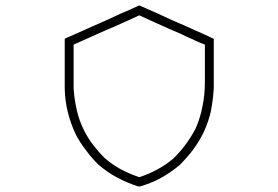

<svg xmlns="http://www.w3.org/2000/svg" viewBox="-20 -859 1040 717"><path d="M778.3 -703.1Q778.3 -697.3 778.3 -690.4Q778.3 -684.6 778.3 -677.7Q778.3 -664.1 778.3 -651.4Q778.3 -637.7 778.3 -624Q778.3 -610.4 778.3 -596.7Q778.3 -583 778.3 -569.3Q778.3 -559.6 778.3 -548.8Q778.3 -539.1 778.3 -528.3Q778.3 -528.3 778.3 -528.3Q778.3 -528.3 778.3 -528.3Q775.4 -484.4 767.6 -444.3Q758.8 -404.3 740.2 -364.3Q722.7 -329.1 700.2 -298.8Q677.7 -269.5 650.4 -242.2Q616.2 -213.9 579.1 -193.4Q543 -173.8 500 -162.1Q499 -162.1 498 -163.1Q497.1 -163.1 495.1 -163.1Q453.1 -176.8 417 -196.3Q381.8 -214.8 347.7 -244.1Q322.3 -268.6 301.8 -296.9Q280.3 -324.2 263.7 -355.5Q244.1 -396.5 233.4 -439.5Q222.7 -482.4 221.7 -528.3Q221.7 -528.3 221.7 -528.3Q221.7 -528.3 221.7 -528.3Q221.7 -549.8 221.7 -570.3Q221.7 -591.8 221.7 -613.3Q221.7 -627 221.7 -640.6Q221.7 -654.3 221.7 -668Q221.7 -679.7 221.7 -691.4Q221.7 -702.1 221.7 -713.9Q223.6 -714.8 226.6 -716.8Q228.5 -717.8 231.4 -718.8Q260.7 -731.4 291 -745.1Q320.3 -758.8 350.6 -771.5Q371.1 -781.2 391.6 -790Q411.1 -798.8 431.6 -808.6Q449.2 -816.4 465.8 -823.2Q483.4 -831.1 500 -838.9Q502 -837.9 503.9 -836.9Q504.9 -836.9 506.8 -835.9Q537.1 -822.3 566.4 -809.6Q596.7 -795.9 626 -782.2Q646.5 -773.4 667 -764.6Q687.5 -754.9 708 -746.1Q725.6 -738.3 743.2 -730.5Q760.7 -721.7 778.3 -713.9Q778.3 -710.9 778.3 -709Q778.3 -706.1 778.3 -703.1ZM745.1 -569.3Q745.1 -583 745.1 -596.7Q745.1 -610.4 745.1 -624Q745.1 -640.6 745.1 -658.2Q745.1 -674.8 745.1 -692.4Q731.4 -697.3 718.8 -703.1Q706.1 -709 693.4 -714.8Q672.9 -723.6 653.3 -733.4Q632.8 -742.2 612.3 -751Q584 -763.7 555.7 -776.4Q528.3 -789.1 500 -801.8Q486.3 -795.9 472.7 -789.1Q459 -783.2 446.3 -777.3Q425.8 -768.6 405.3 -758.8Q384.8 -750 364.3 -741.2Q336.9 -728.5 309.6 -716.8Q282.2 -704.1 254.9 -692.4Q254.9 -690.4 254.9 -688.5Q254.9 -686.5 254.9 -684.6Q254.9 -680.7 254.9 -676.8Q254.9 -672.9 254.9 -668Q254.9 -654.3 254.9 -640.6Q254.9 -627 254.9 -613.3Q254.9 -591.8 254.9 -570.3Q254.9 -549.8 254.9 -528.3Q257.8 -487.3 266.6 -448.2Q275.4 -409.2 293.9 -372.1Q308.6 -342.8 328.1 -317.4Q346.7 -293 370.1 -269.5Q399.4 -244.1 431.6 -226.6Q462.9 -210 500 -197.3Q536.1 -209 566.4 -225.6Q597.7 -242.2 627 -266.6Q652.3 -291 672.9 -319.3Q693.4 -346.7 710 -377.9Q728.5 -419.9 736.3 -462.9Q745.1 -504.9 745.1 -550.8Q745.1 -555.7 745.1 -560.5Q745.1 -564.5 745.1 -569.3Z"/></svg>

Font: LetsEatIcons
Style: Regular
Weight: 400
Designer: Swedish Technologies
Foundry: Swedish Technologies
Version: Version 1.26.0